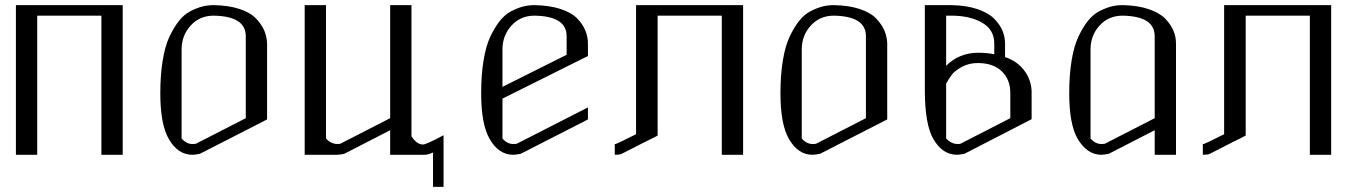

<svg xmlns="http://www.w3.org/2000/svg" viewBox="-20 -603 5310 748"><path d="M458 -583V0H375V-542H125V0H42V-583Z M812.5 -542Q757.8 -542 722.7 -503.4Q687.5 -464.8 687.5 -410.2V-63.5Q706.1 -42 729.5 -42Q739.3 -42 743.2 -43L937.5 -142.6V-461.9Q937.5 -540 812.5 -542ZM812.5 -583Q871.1 -582 913.6 -567.9Q956.1 -553.7 978 -530.3Q1000 -506.8 1009.8 -483.4Q1019.5 -460 1020.5 -433.6V-137.7L758.8 -3.9Q739.3 0 729.5 0Q672.9 0 637.7 -61.5Q604.5 -118.2 604.5 -240.2Q604.5 -310.5 613.8 -367.2Q623 -423.8 640.1 -460Q657.2 -496.1 677.2 -521.5Q697.3 -546.9 722.2 -559.6Q747.1 -572.3 768.1 -577.6Q789.1 -583 812.5 -583Z M1583 -583V-72.3Q1603.5 -40 1627.9 -40Q1640.6 -40 1708 -76.2V125H1667V-8.8Q1646.5 0 1634.8 0H1500V-95.7L1321.3 -3.9Q1303.7 0 1293 0H1167V-240.2V-583H1250V-63.5Q1269.5 -42 1294.9 -42Q1301.8 -42 1305.7 -43L1500 -142.6V-583Z M2062.5 -583Q2121.1 -582 2164.1 -567.9Q2207 -553.7 2229 -530.8Q2251 -507.8 2260.7 -483.4Q2270.5 -459 2270.5 -433.6V-384.8L1937.5 -218.8V-63.5Q1956.1 -42 1979.5 -42Q1989.3 -42 1993.2 -43L2270.5 -184.6V-137.7L2008.8 -3.9Q1989.3 0 1979.5 0Q1922.9 0 1887.7 -61.5Q1854.5 -118.2 1854.5 -240.2Q1854.5 -310.5 1863.8 -367.2Q1873 -423.8 1890.1 -460Q1907.2 -496.1 1927.2 -521.5Q1947.3 -546.9 1972.2 -559.6Q1997.1 -572.3 2018.1 -577.6Q2039.1 -583 2062.5 -583ZM2062.5 -542Q2007.8 -542 1972.7 -503.4Q1937.5 -464.8 1937.5 -410.2V-264.6L2187.5 -389.6V-461.9Q2187.5 -540 2062.5 -542Z M2875 -583V0H2792V-542H2542V-75.2Q2538.1 -72.3 2531.7 -69.3Q2525.4 -66.4 2489.3 -48.3Q2453.1 -30.3 2400.4 -2.9Q2392.6 0 2375 0V-42H2378.9Q2383.8 -43 2458 -80.1V-583Z M3228.5 -542Q3173.8 -542 3138.7 -503.4Q3103.5 -464.8 3103.5 -410.2V-63.5Q3122.1 -42 3145.5 -42Q3155.3 -42 3159.2 -43L3353.5 -142.6V-461.9Q3353.5 -540 3228.5 -542ZM3228.5 -583Q3287.1 -582 3329.6 -567.9Q3372.1 -553.7 3394 -530.3Q3416 -506.8 3425.8 -483.4Q3435.5 -460 3436.5 -433.6V-137.7L3174.8 -3.9Q3155.3 0 3145.5 0Q3088.9 0 3053.7 -61.5Q3020.5 -118.2 3020.5 -240.2Q3020.5 -310.5 3029.8 -367.2Q3039.1 -423.8 3056.2 -460Q3073.2 -496.1 3093.3 -521.5Q3113.3 -546.9 3138.2 -559.6Q3163.1 -572.3 3184.1 -577.6Q3205.1 -583 3228.5 -583Z M3666 -542V-346.7Q3716.8 -397.5 3791 -397.5Q3826.2 -397.5 3853.5 -391.6V-433.6Q3853.5 -487.3 3806.2 -514.6Q3758.8 -542 3686.5 -542ZM3583 -583H3686.5Q3745.1 -582 3788.1 -567.4Q3831.1 -552.7 3853.5 -529.8Q3876 -506.8 3885.7 -482.9Q3895.5 -459 3895.5 -433.6V-380.9Q3943.4 -364.3 3970.2 -328.6Q3997.1 -293 3999 -248V-138.7L3737.3 -3.9Q3717.8 0 3709 0Q3651.4 0 3616.2 -61.5Q3583 -118.2 3583 -252.9ZM3666 -277.3V-63.5Q3686.5 -42 3710.9 -42Q3717.8 -42 3721.7 -43L3916 -142.6V-241.2Q3916 -293 3882.8 -325.2Q3849.6 -357.4 3789.1 -357.4Q3754.9 -357.4 3728 -342.8Q3701.2 -328.1 3689.9 -314Q3678.7 -299.8 3666 -277.3Z M4353.5 -583Q4412.1 -582 4455.1 -567.4Q4498 -552.7 4520 -529.8Q4542 -506.8 4551.8 -482.9Q4561.5 -459 4561.5 -433.6V0H4478.5V-95.7L4299.8 -3.9Q4280.3 0 4270.5 0Q4215.8 0 4178.7 -61.5Q4145.5 -118.2 4145.5 -240.2Q4145.5 -310.5 4154.8 -367.2Q4164.1 -423.8 4181.2 -460Q4198.2 -496.1 4218.3 -521.5Q4238.3 -546.9 4263.2 -559.6Q4288.1 -572.3 4309.1 -577.6Q4330.1 -583 4353.5 -583ZM4353.5 -542Q4298.8 -542 4263.7 -503.4Q4228.5 -464.8 4228.5 -410.2V-63.5Q4247.1 -42 4270.5 -42Q4280.3 -42 4284.2 -43L4478.5 -142.6V-461.9Q4478.5 -540 4353.5 -542Z M5166 -583V0H5083V-542H4833V-75.2Q4829.1 -72.3 4822.8 -69.3Q4816.4 -66.4 4780.3 -48.3Q4744.1 -30.3 4691.4 -2.9Q4683.6 0 4666 0V-42H4669.9Q4674.8 -43 4749 -80.1V-583Z"/></svg>

Font: wanta
Style: Medium
Weight: 500
Version: Version 0.91